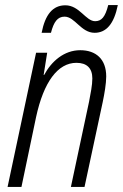

<svg xmlns="http://www.w3.org/2000/svg" viewBox="-20 -741 487 761"><path d="M145 -611H182C193 -654 208 -675 236 -675C277 -675 301 -611 355 -611C401 -611 432 -646 447 -721H409C397 -673 382 -657 357 -657C320 -657 295 -720 239 -720C189 -720 159 -683 145 -611ZM10 0H65L123 -277C153 -416 209 -492 283 -492C324 -492 346 -471 346 -430C346 -403 339 -370 333 -338L261 0H315L387 -336C394 -369 401 -410 401 -438C401 -507 360 -542 298 -542C234 -542 184 -498 155 -444H153L167 -532H123Z"/></svg>

Font: Noto Sans Condensed Light
Style: Italic
Weight: 300
Width: 3
Italic angle: -12°
Designer: Monotype Design Team
Foundry: Monotype Imaging Inc.
Version: Version 2.013